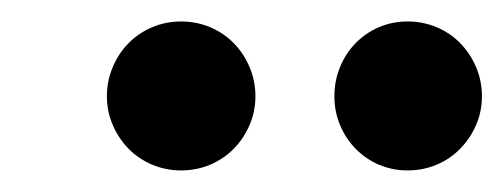

<svg xmlns="http://www.w3.org/2000/svg" viewBox="-20 -743 467 178"><path d="M216.8 -653.8Q216.8 -639.6 211.4 -627.2Q206.1 -614.7 196.8 -605.2Q187.5 -595.7 174.8 -590.3Q162.1 -585 147.9 -585Q133.8 -585 121.1 -590.3Q108.4 -595.7 99.1 -605.2Q89.8 -614.7 84.5 -627.2Q79.1 -639.6 79.1 -653.8Q79.1 -668 84.5 -680.7Q89.8 -693.4 99.1 -702.9Q108.4 -712.4 121.1 -717.8Q133.8 -723.1 147.9 -723.1Q162.1 -723.1 174.8 -717.8Q187.5 -712.4 196.8 -702.9Q206.1 -693.4 211.4 -680.7Q216.8 -668 216.8 -653.8ZM426.8 -653.8Q426.8 -639.6 421.4 -627.2Q416 -614.7 406.7 -605.2Q397.5 -595.7 384.8 -590.3Q372.1 -585 357.9 -585Q343.8 -585 331.3 -590.3Q318.8 -595.7 309.6 -605.2Q300.3 -614.7 295.2 -627.2Q290 -639.6 290 -653.8Q290 -668 295.2 -680.7Q300.3 -693.4 309.6 -702.9Q318.8 -712.4 331.3 -717.8Q343.8 -723.1 357.9 -723.1Q372.1 -723.1 384.8 -717.8Q397.5 -712.4 406.7 -702.9Q416 -693.4 421.4 -680.7Q426.8 -668 426.8 -653.8Z"/></svg>

Font: Charis SIL
Style: Bold Italic
Weight: 700
Italic angle: -11°
Foundry: SIL International
Version: Version 4.112